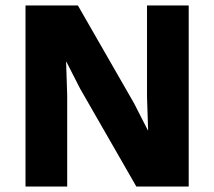

<svg xmlns="http://www.w3.org/2000/svg" viewBox="-20 -680 781 700"><path d="M668 -660V0H477L272 -357L222 -455H221L225 -333V0H73V-660H264L469 -303L519 -205H520L516 -327V-660Z"/></svg>

Font: Elaine Sans
Style: Bold
Weight: 700
Designer: Wei Huang
Foundry: Wei Huang
Version: Version 2.001;December 24, 2019;FontCreator 12.0.0.2547 64-b